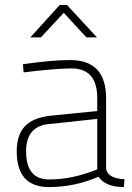

<svg xmlns="http://www.w3.org/2000/svg" viewBox="-20 -752 535 780"><path d="M483 8Q409 8 380 -34Q283 8 179 8Q48 8 48 -137Q48 -204 81 -239Q114 -274 186 -282L375 -301V-353Q375 -474 271 -474Q207 -474 76 -458L73 -491Q188 -508 265 -508Q411 -508 411 -353V-66Q418 -27 486 -24ZM180 -23Q275 -23 375 -64V-269L190 -249Q86 -245 86 -137Q86 -23 180 -23ZM374 -600H331L239 -700L146 -600H103L223 -732H252Z"/></svg>

Font: Storia Sans Thin
Style: Regular
Weight: 100
Designer: Accademia di Belle Arti di Urbino and others
Foundry: Accademia di Belle Arti di Urbino and others.
Version: Version 60.001;May 25, 2020;FontCreator 12.0.0.2522 64-bit